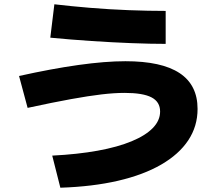

<svg xmlns="http://www.w3.org/2000/svg" viewBox="-20 -809 1040 897"><path d="M224 -82Q343 -88 436.5 -105Q530 -122 595 -149Q660 -176 694 -211Q728 -246 728 -288Q728 -333 688 -354Q648 -375 562 -375Q514 -375 454.5 -368Q395 -361 312 -346Q229 -331 109 -305L69 -454Q222 -488 347 -505.5Q472 -523 566 -523Q735 -523 819 -467.5Q903 -412 903 -300Q903 -219 859.5 -153.5Q816 -88 733 -40Q650 8 531.5 35.5Q413 63 262 68ZM754 -604Q683 -604 593 -607.5Q503 -611 405.5 -617.5Q308 -624 215 -633L234 -789Q310 -780 400 -772.5Q490 -765 582 -761.5Q674 -758 754 -758Z"/></svg>

Font: M PLUS 1 Thin ExtraBold
Style: Regular
Weight: 800
Version: Version 1.001